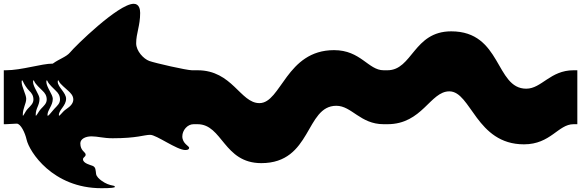

<svg xmlns="http://www.w3.org/2000/svg" viewBox="-30 -812 3060 1011"><path d="M504 179C557 179 575 176 575 172C575 170 573 167 568 166C545 162 526 155 504 139C493 131 478 118 476 104C473 84 475 68 457 61C447 57 407 48 407 27C407 15 421 15 421 2C421 -12 393 -17 393 -57C393 -80 419 -94 452 -94C485 -94 514 -84 563 -84C693 -84 728 -102 761 -102C794 -102 901 -22 946 -22C962 -22 966 -28 966 -34C966 -43 930 -56 930 -94C930 -126 957 -158 989 -158H1010V-442H981C953 -442 786 -480 756 -491C726 -502 687 -543 687 -584C687 -637 708 -676 708 -744C708 -763 703 -792 674 -792C593 -792 363 -566 339 -536C319 -512 282 -502 248 -477C187 -477 85 -442 0 -442H-10V-158H0C20 -158 39 -161 58 -161C79 -161 102 -113 110 -77C124 -14 247 179 504 179ZM84 -381C84 -387 85 -389 86 -389C88 -389 90 -386 92 -381C96 -371 112 -345 124 -334C136 -323 146 -309 146 -288C146 -267 131 -255 116 -239C101 -223 90 -192 90 -206C90 -244 108 -265 108 -292C108 -314 84 -354 84 -381ZM144 -381C144 -387 145 -389 146 -389C148 -389 150 -386 152 -381C156 -371 182 -345 194 -334C206 -323 216 -309 216 -288C216 -267 201 -255 186 -239C171 -223 158 -192 158 -206C158 -244 178 -255 178 -292C178 -314 144 -354 144 -381ZM214 -381C214 -387 215 -389 216 -389C218 -389 220 -386 222 -381C226 -371 252 -345 264 -334C276 -323 286 -309 286 -288C286 -267 271 -255 256 -239C241 -223 220 -192 220 -206C220 -234 248 -255 248 -292C248 -314 214 -354 214 -381ZM274 -381C274 -387 275 -389 276 -389C278 -389 280 -386 282 -381C286 -371 317 -345 329 -334C341 -323 356 -309 356 -288C356 -267 339 -251 321 -239C296 -223 280 -192 280 -206C280 -234 318 -255 318 -292C318 -324 274 -354 274 -381Z M1346 47C1613 47 1577 -255 1741 -255C1822 -255 1867 -158 1990 -158H2010V-442H1990C1909 -442 1870 -548 1729 -548C1477 -548 1451 -269 1336 -269C1235 -269 1194 -442 1010 -442H990V-158H1010C1142 -158 1147 47 1346 47Z M2346 -647C2147 -647 2142 -442 2010 -442H1990V-158H2010C2194 -158 2235 -331 2336 -331C2451 -331 2477 -52 2729 -52C2870 -52 2909 -158 2990 -158H3010V-442H2990C2867 -442 2822 -345 2741 -345C2577 -345 2613 -647 2346 -647Z"/></svg>

Font: Teranoptia Furiae
Style: Regular
Weight: 400
Designer: Ariel Martín Pérez
Foundry: Tunera Type Foundry
Version: Version 1.001;FEAKit 1.0